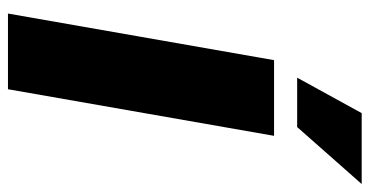

<svg xmlns="http://www.w3.org/2000/svg" viewBox="-243 -685 928 482"><g transform="rotate(90 221.0 -444.0)"><path d="M14 0 131 -668H321L204 0ZM175 -726 264 -888H442L299 -726Z"/></g></svg>

Font: Celebes Black
Style: Italic
Weight: 900
Italic angle: -10°
Designer: Anugrah Pasau
Foundry: Lafontype
Version: Version 1.000; ttfautohint (v1.8.4)